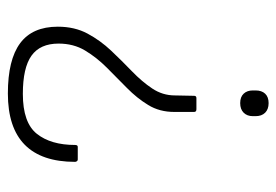

<svg xmlns="http://www.w3.org/2000/svg" viewBox="-130 -578 719 500"><g transform="rotate(-90 230.0 -327.5)"><path d="M196 -176Q189 -176 189 -182V-234Q189 -272 207 -301.5Q225 -331 251.5 -357Q278 -383 304.5 -409.5Q331 -436 349 -466Q367 -496 367 -535Q367 -583 335.5 -605.5Q304 -628 236 -628Q161 -628 132 -591.5Q103 -555 103 -492Q103 -485 98 -485H65Q62 -485 60.5 -487.5Q59 -490 59 -492Q59 -579 103.5 -623Q148 -667 237 -667Q325 -667 368 -635Q411 -603 411 -537Q411 -493 393 -459.5Q375 -426 348.5 -398Q322 -370 295 -344Q268 -318 250 -291Q232 -264 232 -232L231 -182Q231 -176 225 -176ZM212 12Q196 12 187 3Q178 -6 178 -22V-29Q178 -44 187 -53Q196 -62 212 -62Q228 -62 236.5 -53Q245 -44 245 -29V-22Q245 -6 236.5 3Q228 12 212 12Z"/></g></svg>

Font: Sofia Sans ExtraLight
Style: Regular
Weight: 250
Version: Version 4.100-B